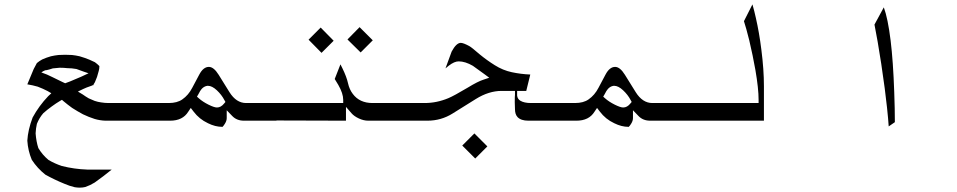

<svg xmlns="http://www.w3.org/2000/svg" viewBox="-20 -569 4394 882"><path d="M279.3 -186.5Q291 -191.4 302.7 -195.3Q328.1 -206.1 353.5 -216.8Q370.1 -224.6 386.7 -232.4Q376 -235.4 366.2 -239.3Q348.6 -246.1 331.1 -252Q309.6 -255.9 289.1 -255.9Q272.5 -257.8 255.9 -257.8Q254.9 -257.8 253.9 -257.8Q238.3 -256.8 222.7 -254.9Q214.8 -252.9 207 -250Q201.2 -249 195.3 -247.1Q191.4 -247.1 187.5 -246.1Q177.7 -242.2 169.9 -236.3Q196.3 -227.5 220.7 -214.8Q244.1 -204.1 266.6 -192.4Q272.5 -189.5 279.3 -186.5ZM493.2 210Q455.1 241.2 415 269.5Q394.5 282.2 372.1 290Q359.4 293 346.7 293Q335 293 323.2 291Q298.8 285.2 276.4 275.4Q230.5 256.8 188.5 233.4Q151.4 204.1 126 165Q108.4 123 105.5 77.1Q108.4 27.3 129.9 -29.3Q159.2 -83 201.2 -127L215.8 -140.6L199.2 -150.4Q176.8 -162.1 153.3 -170.9Q129.9 -177.7 105.5 -181.6L123 -223.6Q128.9 -238.3 134.8 -252Q141.6 -265.6 149.4 -279.3Q161.1 -289.1 173.8 -295.9Q193.4 -304.7 213.9 -310.5Q231.4 -314.5 249 -316.4Q263.7 -317.4 279.3 -317.4Q294.9 -317.4 310.5 -316.4Q328.1 -314.5 345.7 -310.5Q369.1 -303.7 390.6 -294.9Q404.3 -289.1 416 -283.2Q426.8 -275.4 436.5 -265.6V-264.6V-263.7Q436.5 -252.9 433.6 -243.2Q429.7 -229.5 425.8 -215.8Q420.9 -203.1 416 -191.4Q412.1 -184.6 408.2 -178.7Q405.3 -177.7 402.3 -175.8Q396.5 -173.8 391.6 -171.9Q384.8 -169.9 377.9 -167Q370.1 -163.1 362.3 -160.2L337.9 -148.4L360.4 -134.8Q374 -125 387.7 -117.2Q401.4 -111.3 415 -105.5Q429.7 -100.6 444.3 -98.6Q461.9 -95.7 479.5 -95.7H627.9V-14.6H463.9Q438.5 -15.6 415 -22.5Q387.7 -31.2 361.3 -43.9Q335.9 -57.6 311.5 -73.2Q291 -87.9 272.5 -103.5L264.6 -110.4L255.9 -105.5Q236.3 -93.8 217.8 -80.1Q197.3 -65.4 178.7 -48.8Q160.2 -27.3 149.4 0Q144.5 21.5 143.6 43.9Q146.5 82 156.2 111.3Q174.8 142.6 203.1 166Q231.4 182.6 263.7 193.4Q321.3 208 380.9 210ZM413.1 -179.7 407.2 -176.8 408.2 -177.7V-178.7Z M1250 -14.6H1100.6Q1067.4 -14.6 1046.9 -36.1Q1046.9 -36.1 1021.5 -62.5V-26.4Q1021.5 -13.7 1012.7 0Q1005.9 10.7 1002.9 12.7Q1002.9 12.7 1002.9 13.7Q1002 13.7 1001 13.7Q968.8 13.7 935.5 -2.9Q895.5 -21.5 869.1 -56.6L856.4 -73.2L844.7 -55.7Q819.3 -14.6 761.7 -14.6H614.3V-95.7H754.9Q793.9 -95.7 817.4 -112.3Q845.7 -131.8 863.3 -166L895.5 -226.6Q914.1 -261.7 939.5 -261.7Q961.9 -261.7 984.4 -225.6L1034.2 -145.5Q1065.4 -95.7 1110.4 -95.7H1250ZM976.6 -75.2Q995.1 -75.2 1009.8 -93.8L1015.6 -100.6L1010.7 -109.4Q998 -133.8 976.1 -154.3Q954.1 -174.8 935.5 -174.8Q934.6 -174.8 933.1 -174.8Q931.6 -174.8 930.2 -174.3Q928.7 -173.8 927.7 -173.8Q916 -170.9 906.2 -160.2Q900.4 -154.3 890.6 -134.8L884.8 -125L893.6 -117.2Q911.1 -101.6 937.5 -88.4Q963.9 -75.2 976.6 -75.2Z M1512.7 -381.8 1457 -326.2 1397.5 -386.7 1453.1 -442.4ZM1692.4 -383.8 1636.7 -328.1 1576.2 -387.7 1631.8 -444.3ZM1236.3 -15.6V-95.7H1556.6V-110.4Q1556.6 -139.6 1534.2 -178.7Q1528.3 -188.5 1517.6 -206.1L1543.9 -273.4Q1548.8 -263.7 1552.7 -255.9Q1572.3 -215.8 1578.6 -187Q1585 -158.2 1600.6 -137.7Q1631.8 -95.7 1691.4 -95.7H1871.1V-14.6H1671.9Q1650.4 -14.6 1628.4 -24.9Q1606.4 -35.2 1594.7 -48.8L1569.3 -78.1V-14.6Z M2218.8 103.5 2163.1 159.2 2103.5 99.6 2159.2 43.9ZM2205.1 -228.5Q2164.1 -258.8 2152.3 -266.6Q2117.2 -287.1 2086.9 -287.1Q2067.4 -287.1 2042 -267.6Q2034.2 -261.7 2026.4 -254.9L2054.7 -332Q2076.2 -372.1 2096.7 -372.1Q2108.4 -372.1 2135.7 -357.4Q2146.5 -351.6 2183.6 -319.3Q2216.8 -292 2252.9 -269.5Q2290 -246.1 2331.1 -237.3Q2372.1 -228.5 2416 -226.6L2397.5 -151.4H2355.5V-136.7Q2355.5 -133.8 2355.5 -129.9Q2357.4 -114.3 2370.1 -106.4Q2387.7 -95.7 2418.9 -95.7H2495.1V-14.6H2407.2Q2373 -14.6 2357.4 -31.2Q2345.7 -43.9 2345.7 -67.4Q2344.7 -94.7 2344.7 -99.6V-101.6Q2344.7 -127 2345.7 -133.8V-151.4H2284.2Q2225.6 -151.4 2166 -114.3L2059.6 -47.9Q2006.8 -14.6 1943.4 -14.6H1860.4V-95.7H1930.7Q1986.3 -95.7 2040 -118.2Q2065.4 -128.9 2127.9 -166Q2175.8 -195.3 2201.2 -203.1L2227.5 -211.9Z M3116.2 -14.6H2966.8Q2933.6 -14.6 2913.1 -36.1Q2913.1 -36.1 2887.7 -62.5V-26.4Q2887.7 -13.7 2878.9 0Q2872.1 10.7 2869.1 12.7Q2869.1 12.7 2869.1 13.7Q2868.2 13.7 2867.2 13.7Q2835 13.7 2801.8 -2.9Q2761.7 -21.5 2735.4 -56.6L2722.7 -73.2L2710.9 -55.7Q2685.5 -14.6 2627.9 -14.6H2480.5V-95.7H2621.1Q2660.2 -95.7 2683.6 -112.3Q2711.9 -131.8 2729.5 -166L2761.7 -226.6Q2780.3 -261.7 2805.7 -261.7Q2828.1 -261.7 2850.6 -225.6L2900.4 -145.5Q2931.6 -95.7 2976.6 -95.7H3116.2ZM2842.8 -75.2Q2861.3 -75.2 2876 -93.8L2881.8 -100.6L2877 -109.4Q2864.3 -133.8 2842.3 -154.3Q2820.3 -174.8 2801.8 -174.8Q2800.8 -174.8 2799.3 -174.8Q2797.9 -174.8 2796.4 -174.3Q2794.9 -173.8 2793.9 -173.8Q2782.2 -170.9 2772.5 -160.2Q2766.6 -154.3 2756.8 -134.8L2751 -125L2759.8 -117.2Q2777.3 -101.6 2803.7 -88.4Q2830.1 -75.2 2842.8 -75.2Z M3489.3 -14.6H3101.6V-95.7H3464.8V-110.4Q3464.8 -162.1 3450.2 -247.1Q3438.5 -313.5 3421.9 -383.8Q3407.2 -442.4 3397.5 -471.7L3436.5 -548.8Q3445.3 -518.6 3452.1 -487.3Q3467.8 -418.9 3477.5 -340.8Q3489.3 -249 3489.3 -172.9Z M4090.8 -7.8 4062.5 11.7Q4060.5 -20.5 4054.7 -75.2Q4046.9 -151.4 4028.3 -275.4Q4010.7 -389.6 3997.1 -456.1L4040 -535.2Q4058.6 -485.4 4071.3 -382.8Q4083 -287.1 4087.9 -145.5Q4090.8 -66.4 4090.8 -7.8Z"/></svg>

Font: Thabit
Style: Regular
Weight: 500
Designer: Regenerated by Nadim Shaikli
Foundry: MAK Alagha
Version: 0.01